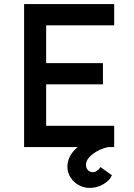

<svg xmlns="http://www.w3.org/2000/svg" viewBox="-20 -720 654 940"><path d="M98 0V-700H539V-596H206V-411H484V-307H206V-104H539V0ZM419 200Q390 200 365 186Q340 172 325 148.5Q310 125 310 97Q310 47 351.5 8Q393 -31 465 -51L509 0Q465 10 433 35Q401 60 401 87Q401 103 410.5 113Q420 123 435 123Q455 123 472 98L528 138Q518 163 486.5 181.5Q455 200 419 200Z"/></svg>

Font: Lexend
Style: Regular
Weight: 400
Designer: Bonnie Shaver-Troup, Thomas Jockin
Foundry: Lexend
Version: Version 1.007; ttfautohint (v1.8.3)